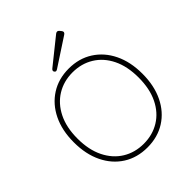

<svg xmlns="http://www.w3.org/2000/svg" viewBox="-255 -1085 1246 1246"><g transform="rotate(-45 367.5 -462.5)"><path d="M368 11Q274 11 203 -34Q132 -79 92.5 -160.5Q53 -242 53 -351Q53 -460 92.5 -541Q132 -622 203 -667.5Q274 -713 368 -713Q462 -713 533 -667.5Q604 -622 643.5 -541Q683 -460 683 -351Q683 -242 643.5 -160.5Q604 -79 533 -34Q462 11 368 11ZM368 -23Q449 -23 512.5 -62Q576 -101 612 -174.5Q648 -248 648 -351Q648 -454 612 -527Q576 -600 512.5 -639Q449 -678 368 -678Q287 -678 223.5 -639Q160 -600 123.5 -527Q87 -454 87 -351Q87 -248 123.5 -174.5Q160 -101 223.5 -62Q287 -23 368 -23ZM312 -764Q296 -753 288 -765Q279 -777 294 -789L471 -931Q487 -943 499 -928L508 -917Q521 -901 503 -889Z"/></g></svg>

Font: Zen Maru Gothic Light
Style: Regular
Weight: 300
Designer: Yoshimichi Ohira
Foundry: Positype
Version: Version 1.001